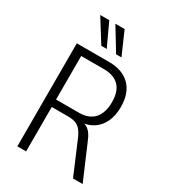

<svg xmlns="http://www.w3.org/2000/svg" viewBox="-219 -1029 1012 1138"><g transform="rotate(30 287.0 -460.0)"><path d="M87 0V-705H309Q400 -705 451 -654Q502 -603 502 -508Q502 -449 482 -406.5Q462 -364 425.5 -339.5Q389 -315 338 -312L340 -319L350 -318Q375 -315 395.5 -296.5Q416 -278 432 -238L534 0H468L373 -224Q360 -254 344.5 -272Q329 -290 308.5 -297Q288 -304 256 -304H147V0ZM147 -355H304Q371 -355 406.5 -394Q442 -433 442 -508Q442 -580 406.5 -616.5Q371 -653 301 -653H147ZM321 -765 227 -920H290L358 -765ZM220 -765 123 -920H185L257 -765Z"/></g></svg>

Font: Nunito Sans 10pt Condensed Light
Style: Regular
Weight: 300
Width: 3
Designer: Vernon Adams
Foundry: Vernon Adams
Version: Version 3.101;gftools[0.9.27]